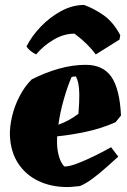

<svg xmlns="http://www.w3.org/2000/svg" viewBox="-20 -744 515 776"><path d="M252 12Q187 12 135.5 -12.5Q84 -37 53.5 -83.5Q23 -130 20 -196Q19 -231 28.5 -272.5Q38 -314 58.5 -354Q79 -394 108 -423Q163 -451 218.5 -466.5Q274 -482 326 -482Q397 -482 430.5 -433Q464 -384 469 -277L447 -250Q391 -225 327.5 -211.5Q264 -198 211 -193Q210 -172 211 -154Q213 -128 220 -106.5Q227 -85 240 -71Q261 -71 294.5 -84Q328 -97 364.5 -115Q401 -133 429 -149L458 -111Q441 -96 413.5 -71Q386 -46 356 -23.5Q326 -1 303 8Q290 9 277 10.5Q264 12 252 12ZM269 -432Q253 -395 238 -343Q223 -291 216 -240Q236 -247 256.5 -258Q277 -269 297 -284Q301 -334 300.5 -362.5Q300 -391 296.5 -407Q293 -423 287 -435Q284 -435 278 -434.5Q272 -434 269 -432ZM320 -724Q359 -710 398 -683Q437 -656 466 -602L463 -584L367 -524Q334 -569 281 -608Q238 -608 196.5 -583.5Q155 -559 126 -524Q101 -536 87 -556Q108 -598 145 -636.5Q182 -675 227.5 -699.5Q273 -724 320 -724Z"/></svg>

Font: Labrada Black
Style: Italic
Weight: 900
Italic angle: -7°
Designer: Mercedes Jáuregui
Foundry: Omnibus-Type Team
Version: Version 1.000; ttfautohint (v1.8.4.7-5d5b)